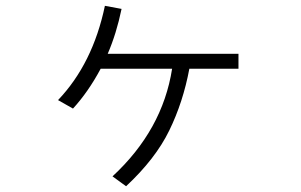

<svg xmlns="http://www.w3.org/2000/svg" viewBox="-20 -606 1040 664"><path d="M180.7 -259.8Q300.8 -385.7 342.8 -585.9L400.4 -575.2Q382.8 -490.2 352.5 -419.9H804.7V-368.2H634.8Q613.3 -252.9 565.4 -154.8Q517.6 -56.6 416 38.1L369.1 3.9Q542 -156.2 575.2 -368.2H328.1Q285.2 -288.1 232.4 -230.5Z"/></svg>

Font: Gothic A1 Light
Style: Regular
Weight: 300
Version: Version 2.50